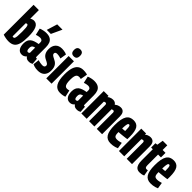

<svg xmlns="http://www.w3.org/2000/svg" viewBox="244 -2041 3301 3301"><g transform="rotate(45 1894.5 -390.0)"><path d="M26.5 -14.5V-740H155V-530.5Q168.4 -540.6 188.3 -547.3Q208.1 -554 224.4 -554Q290.3 -554 321 -489.2Q351.6 -424.3 351.6 -288.6Q351.6 -179.7 333.6 -113.9Q315.6 -48.1 274.7 -19.1Q233.8 10 165.2 10Q134.4 10 96.9 3.3Q59.3 -3.3 26.5 -14.5ZM155 -101.8Q162.2 -99.9 166.5 -98.6Q170.8 -97.3 174.9 -97.3Q191.2 -97.3 199.8 -111.8Q208.3 -126.3 211.9 -164.7Q215.4 -203 215.4 -273.9Q215.4 -332.9 212 -366.7Q208.6 -400.6 201.1 -415.1Q193.6 -429.6 181.6 -429.6Q176.9 -429.6 172.9 -428.6Q168.8 -427.7 164.6 -425.3Q160.3 -422.9 155 -418.8Z M372.8 -146.6Q372.8 -192.4 385.7 -223.5Q398.6 -254.6 423.7 -274.3Q448.8 -294 484.7 -305.8Q520.6 -317.6 566 -325.2V-368.8Q566 -394.2 549.7 -407.5Q533.4 -420.8 510.2 -420.8Q501 -420.8 488.4 -419.6Q475.8 -418.4 458.9 -414.5Q442 -410.6 418.8 -402.8L390.8 -525.4Q421.2 -538.6 458.4 -546.3Q495.6 -554 523.8 -554Q586.6 -554 623.6 -532.4Q660.6 -510.8 676.8 -470.4Q693 -430 693 -372.4V-151.8Q693 -135.2 696.8 -129.8Q700.6 -124.4 705.4 -124.4Q709.6 -124.4 714.5 -125.2Q719.4 -126 723.2 -128.2L733 -10.2Q718.6 -2 700.7 4Q682.8 10 656.2 10Q624 10 604.7 -1Q585.4 -12 575 -32Q562 -18.6 548.8 -9.1Q535.6 0.4 520.3 5.2Q505 10 483 10Q453.6 10 432.6 -2.9Q411.6 -15.8 398.2 -37.5Q384.8 -59.2 378.8 -87.5Q372.8 -115.8 372.8 -146.6ZM498.8 -160.4Q498.8 -125.2 508.1 -109.8Q517.4 -94.4 531.6 -94.4Q539 -94.4 545.4 -96.7Q551.8 -99 557.2 -103.5Q562.6 -108 566 -113V-238.6Q552 -235.8 540 -231.5Q528 -227.2 518.4 -218.8Q508.8 -210.4 503.8 -196.6Q498.8 -182.8 498.8 -160.4ZM492.1 -595.6 551.7 -789.6H680.5L590.5 -595.6Z M748 -17.4 762.2 -129.6Q772 -125.6 785.4 -122.1Q798.8 -118.6 813.6 -116.2Q828.4 -113.8 842.8 -112.3Q857.2 -110.8 870 -110.8Q894.8 -110.8 907.9 -122.1Q921 -133.4 921 -152Q921 -165.8 914.6 -175.7Q908.2 -185.6 896.8 -193.4Q885.4 -201.2 871 -208.7Q856.6 -216.2 840.2 -224.2Q818.2 -234.8 800.9 -249.4Q783.6 -264 771.7 -283.3Q759.8 -302.6 753.5 -327.3Q747.2 -352 747.2 -383.2Q747.2 -464.4 789.1 -509.2Q831 -554 907.2 -554Q928 -554 949.6 -551.1Q971.2 -548.2 991 -542.9Q1010.8 -537.6 1024.4 -529.8L1005.2 -413.8Q989.8 -419.6 973.6 -423.3Q957.4 -427 941.7 -429.2Q926 -431.4 911 -431.4Q889.6 -431.4 877 -423Q864.4 -414.6 864.4 -395Q864.4 -383.6 869.6 -375Q874.8 -366.4 883.7 -359.4Q892.6 -352.4 905.2 -345.7Q917.8 -339 932.8 -331.4Q953.6 -321.6 973 -308.9Q992.4 -296.2 1007.8 -277.2Q1023.2 -258.2 1032.5 -229.4Q1041.8 -200.6 1041.8 -157.6Q1041.8 -125.2 1034.9 -99Q1028 -72.8 1014.3 -52.2Q1000.6 -31.6 980.8 -17.9Q961 -4.2 934.5 2.9Q908 10 876 10Q850.8 10 828.6 7.1Q806.4 4.2 786.9 -2.2Q767.4 -8.6 748 -17.4Z M1140.1 -601.4Q1104.2 -601.4 1085.4 -621.4Q1066.6 -641.4 1066.6 -683.5Q1066.6 -726.3 1085.4 -746.3Q1104.2 -766.3 1140.1 -766.3Q1176.3 -766.3 1194.6 -746.3Q1212.9 -726.3 1212.9 -683.5Q1212.9 -641.4 1195 -621.4Q1177 -601.4 1140.1 -601.4ZM1075.5 0V-544H1204V0Z M1247 -270.8Q1247 -367.2 1266.7 -429.8Q1286.4 -492.4 1326.6 -523.2Q1366.8 -554 1427.8 -554Q1446.4 -554 1464.6 -552.3Q1482.8 -550.6 1498.7 -547.5Q1514.6 -544.4 1524.8 -540L1502.2 -411.6Q1495.6 -414 1488.2 -415.5Q1480.8 -417 1472.9 -417.5Q1465 -418 1455.6 -418Q1431 -418 1414.7 -404.8Q1398.4 -391.6 1390.2 -360.5Q1382 -329.4 1382 -273.6Q1382 -219 1389.7 -186.5Q1397.4 -154 1412.8 -139.8Q1428.2 -125.6 1450.6 -125.6Q1459 -125.6 1467.8 -126.6Q1476.6 -127.6 1485.6 -129.5Q1494.6 -131.4 1503.4 -133.8L1530.8 -10Q1513.8 -1.8 1481 4.1Q1448.2 10 1418 10Q1331.2 10 1289.1 -58.8Q1247 -127.6 1247 -270.8Z M1539.8 -146.6Q1539.8 -192.4 1552.7 -223.5Q1565.6 -254.6 1590.7 -274.3Q1615.8 -294 1651.7 -305.8Q1687.6 -317.6 1733 -325.2V-368.8Q1733 -394.2 1716.7 -407.5Q1700.4 -420.8 1677.2 -420.8Q1668 -420.8 1655.4 -419.6Q1642.8 -418.4 1625.9 -414.5Q1609 -410.6 1585.8 -402.8L1557.8 -525.4Q1588.2 -538.6 1625.4 -546.3Q1662.6 -554 1690.8 -554Q1753.6 -554 1790.6 -532.4Q1827.6 -510.8 1843.8 -470.4Q1860 -430 1860 -372.4V-151.8Q1860 -135.2 1863.8 -129.8Q1867.6 -124.4 1872.4 -124.4Q1876.6 -124.4 1881.5 -125.2Q1886.4 -126 1890.2 -128.2L1900 -10.2Q1885.6 -2 1867.7 4Q1849.8 10 1823.2 10Q1791 10 1771.7 -1Q1752.4 -12 1742 -32Q1729 -18.6 1715.8 -9.1Q1702.6 0.4 1687.3 5.2Q1672 10 1650 10Q1620.6 10 1599.6 -2.9Q1578.6 -15.8 1565.2 -37.5Q1551.8 -59.2 1545.8 -87.5Q1539.8 -115.8 1539.8 -146.6ZM1665.8 -160.4Q1665.8 -125.2 1675.1 -109.8Q1684.4 -94.4 1698.6 -94.4Q1706 -94.4 1712.4 -96.7Q1718.8 -99 1724.2 -103.5Q1729.6 -108 1733 -113V-238.6Q1719 -235.8 1707 -231.5Q1695 -227.2 1685.4 -218.8Q1675.8 -210.4 1670.8 -196.6Q1665.8 -182.8 1665.8 -160.4Z M1928.5 0V-544H2045.8V-515.8Q2063.5 -530.9 2080.8 -538.9Q2098 -546.9 2114.9 -550.5Q2131.7 -554 2147.9 -554Q2166.2 -554 2180.9 -549.3Q2195.6 -544.5 2207.6 -535.2Q2219.5 -525.9 2227.2 -512.1Q2245.3 -527.5 2262.9 -536.5Q2280.4 -545.4 2298.8 -549.7Q2317.2 -554 2335.5 -554Q2354.5 -554 2369.7 -549.3Q2384.9 -544.5 2396.9 -534.7Q2408.8 -524.9 2416.9 -510.4Q2424.9 -495.9 2428.9 -476.2Q2432.9 -456.5 2432.9 -432V0H2303.7V-393.5Q2303.7 -402.1 2301.5 -409.1Q2299.2 -416 2296 -419.8Q2292.8 -423.5 2287.8 -425.5Q2282.9 -427.5 2276.7 -427.5Q2271.9 -427.5 2265.9 -425.9Q2259.9 -424.3 2254.1 -421.5Q2248.3 -418.7 2242.9 -414.5Q2244.1 -411.4 2244.7 -407.6Q2245.3 -403.8 2245.3 -399.1V0H2116.1V-393.5Q2116.1 -402.1 2113.9 -409.1Q2111.6 -416 2108.4 -419.8Q2105.2 -423.5 2100.2 -425.5Q2095.3 -427.5 2089.1 -427.5Q2084.6 -427.5 2078.9 -425.9Q2073.2 -424.3 2067.9 -421.9Q2062.5 -419.5 2057.7 -416V0Z M2644 10Q2601 10 2568.8 -5.6Q2536.6 -21.2 2515.5 -54Q2494.4 -86.8 2484.2 -138.7Q2474 -190.6 2474 -262.2Q2474 -343.2 2484.8 -399.2Q2495.6 -455.2 2517.5 -489.3Q2539.4 -523.4 2572.5 -538.7Q2605.6 -554 2649.6 -554Q2728.4 -554 2764.6 -496.8Q2800.8 -439.6 2800.8 -306.8Q2800.8 -298.2 2800.3 -278.3Q2799.8 -258.4 2799.4 -246.6Q2782.2 -243.6 2757.5 -240.4Q2732.8 -237.2 2705.5 -234.2Q2678.2 -231.2 2652 -228.8Q2625.8 -226.4 2606 -226Q2606 -222.8 2606 -219.9Q2606 -217 2606 -213.8Q2606 -178.8 2611.9 -156.9Q2617.8 -135 2633.6 -125.2Q2649.4 -115.4 2678.6 -115.4Q2694.2 -115.4 2710.5 -117.8Q2726.8 -120.2 2743.7 -124.7Q2760.6 -129.2 2777.4 -134.2L2795.4 -21.4Q2771.2 -10.8 2747.3 -3.8Q2723.4 3.2 2698.1 6.6Q2672.8 10 2644 10ZM2606 -314.4Q2614.4 -314.4 2624.2 -314.7Q2634 -315 2643.5 -315.8Q2653 -316.6 2661.1 -317.7Q2669.2 -318.8 2674.4 -319.4Q2674.4 -371.2 2670.9 -398.9Q2667.4 -426.6 2660.6 -437Q2653.8 -447.4 2643 -447.4Q2635.4 -447.4 2628.6 -442.1Q2621.8 -436.8 2617.3 -422.9Q2612.8 -409 2610 -382.6Q2607.2 -356.2 2606 -314.4Z M2841.5 0V-544H2958.8V-514.9Q2976.5 -530.3 2994.1 -538.5Q3011.6 -546.6 3028.9 -550.3Q3046.2 -554 3062.7 -554Q3093.9 -554 3115.8 -540.5Q3137.7 -526.9 3148.9 -500.1Q3160.1 -473.3 3160.1 -432V0H3030.9V-393.5Q3030.9 -412.3 3023.3 -419.9Q3015.6 -427.5 3003.9 -427.5Q2998.8 -427.5 2992.8 -425.7Q2986.8 -424 2981.2 -421.3Q2975.5 -418.6 2970.7 -414.8V0Z M3349.8 10Q3308.6 10 3282.6 -9.9Q3256.6 -29.7 3244.3 -68.3Q3232 -106.8 3232 -162.6V-434H3190.9V-538L3232 -544L3249.6 -657.3H3360.5V-544H3430.4V-433.3H3360.5V-178Q3360.5 -140.7 3369.9 -127.4Q3379.3 -114 3397.4 -114Q3403.9 -114 3411.8 -115Q3419.7 -116 3427.2 -117.9L3446.6 -9.6Q3421 2.8 3395 6.4Q3368.9 10 3349.8 10Z M3618 10Q3575 10 3542.8 -5.6Q3510.6 -21.2 3489.5 -54Q3468.4 -86.8 3458.2 -138.7Q3448 -190.6 3448 -262.2Q3448 -343.2 3458.8 -399.2Q3469.6 -455.2 3491.5 -489.3Q3513.4 -523.4 3546.5 -538.7Q3579.6 -554 3623.6 -554Q3702.4 -554 3738.6 -496.8Q3774.8 -439.6 3774.8 -306.8Q3774.8 -298.2 3774.3 -278.3Q3773.8 -258.4 3773.4 -246.6Q3756.2 -243.6 3731.5 -240.4Q3706.8 -237.2 3679.5 -234.2Q3652.2 -231.2 3626 -228.8Q3599.8 -226.4 3580 -226Q3580 -222.8 3580 -219.9Q3580 -217 3580 -213.8Q3580 -178.8 3585.9 -156.9Q3591.8 -135 3607.6 -125.2Q3623.4 -115.4 3652.6 -115.4Q3668.2 -115.4 3684.5 -117.8Q3700.8 -120.2 3717.7 -124.7Q3734.6 -129.2 3751.4 -134.2L3769.4 -21.4Q3745.2 -10.8 3721.3 -3.8Q3697.4 3.2 3672.1 6.6Q3646.8 10 3618 10ZM3580 -314.4Q3588.4 -314.4 3598.2 -314.7Q3608 -315 3617.5 -315.8Q3627 -316.6 3635.1 -317.7Q3643.2 -318.8 3648.4 -319.4Q3648.4 -371.2 3644.9 -398.9Q3641.4 -426.6 3634.6 -437Q3627.8 -447.4 3617 -447.4Q3609.4 -447.4 3602.6 -442.1Q3595.8 -436.8 3591.3 -422.9Q3586.8 -409 3584 -382.6Q3581.2 -356.2 3580 -314.4Z"/></g></svg>

Font: Georama ExtraCondensed Thin
Style: Regular
Weight: 100
Width: 2
Designer: Jean-Baptiste Levee
Foundry: Production Type
Version: Version 1.001